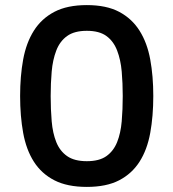

<svg xmlns="http://www.w3.org/2000/svg" viewBox="-20 -727 681 754"><path d="M59 -350Q59 -428 71 -493.5Q83 -559 113 -606.5Q143 -654 193.5 -680.5Q244 -707 321 -707Q398 -707 448 -680.5Q498 -654 528 -606.5Q558 -559 570 -493.5Q582 -428 582 -350Q582 -271 570 -205Q558 -139 528 -92Q498 -45 448 -19Q398 7 321 7Q244 7 193.5 -19Q143 -45 113 -92Q83 -139 71 -205Q59 -271 59 -350ZM462 -350Q462 -400 458 -446Q454 -492 440 -528.5Q426 -565 398 -585.5Q370 -606 321 -606Q272 -606 243.5 -585.5Q215 -565 201 -528.5Q187 -492 183 -446Q179 -400 179 -350Q179 -297 183 -250.5Q187 -204 201 -169Q215 -134 243.5 -114Q272 -94 321 -94Q370 -94 398 -114Q426 -134 440 -169Q454 -204 458 -250.5Q462 -297 462 -350Z"/></svg>

Font: Albert Sans SemiBold
Style: Regular
Weight: 600
Designer: Andreas Rasmussen
Foundry: a.Foundry
Version: Version 1.025